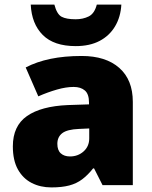

<svg xmlns="http://www.w3.org/2000/svg" viewBox="-20 -807 663 837"><path d="M336 -563Q441 -563 500 -511Q559 -459 559 -363V0H427L390 -73H386Q363 -44 338.5 -25.5Q314 -7 282 1.5Q250 10 204 10Q156 10 118 -9.5Q80 -29 58 -68.5Q36 -108 36 -169Q36 -258 97.5 -301Q159 -344 276 -349L368 -352V-360Q368 -397 350 -412.5Q332 -428 301 -428Q268 -428 228 -416.5Q188 -405 147 -387L92 -513Q140 -538 200.5 -550.5Q261 -563 336 -563ZM325 -245Q273 -243 251.5 -226.5Q230 -210 230 -180Q230 -152 245 -138.5Q260 -125 285 -125Q320 -125 344.5 -147Q369 -169 369 -204V-247ZM509 -787Q506 -733 481.5 -692Q457 -651 414 -628.5Q371 -606 310 -606Q215 -606 166.5 -654.5Q118 -703 114 -787H217Q228 -745 248.5 -734Q269 -723 310 -723Q342 -723 367 -735.5Q392 -748 402 -787Z"/></svg>

Font: Noto Sans Khmer Black
Style: Regular
Weight: 900
Version: Version 2.003